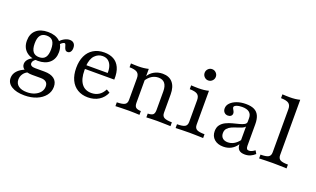

<svg xmlns="http://www.w3.org/2000/svg" viewBox="-85 -1097 2885 1755"><g transform="rotate(20 1357.5 -219.5)"><path d="M208.1 192.7Q129 192.7 82.7 163.7Q36.3 134.7 36.3 85.5Q36.3 46.8 63.3 16.5Q90.3 -13.7 143.5 -34.7L170.2 -16.9Q141.9 -5.6 125 19.4Q108.1 44.4 108.1 74.2Q108.1 113.7 137.5 135.5Q166.9 157.3 219.4 157.3Q262.1 157.3 294.8 143.1Q327.4 129 346.4 104.8Q365.3 80.6 365.3 49.2Q365.3 21 347.6 6.5Q329.8 -8.1 295.2 -8.1H212.1Q163.7 -8.1 134.7 -26.2Q105.6 -44.4 105.6 -75.8Q105.6 -99.2 121.4 -119Q137.1 -138.7 168.5 -155.6L200.8 -150.8Q183.9 -141.1 175.8 -129.8Q167.7 -118.5 167.7 -105.6Q167.7 -91.1 180.2 -83.1Q192.7 -75 216.9 -75H306.5Q369.4 -75 402.8 -48.8Q436.3 -22.6 436.3 27.4Q436.3 75 406.9 112.5Q377.4 150 325.8 171.4Q274.2 192.7 208.1 192.7ZM215.3 -146Q142.7 -146 101.2 -183.5Q59.7 -221 59.7 -286.3Q59.7 -352.4 101.2 -389.5Q142.7 -426.6 215.3 -426.6Q288.7 -426.6 330.2 -389.5Q371.8 -352.4 371.8 -286.3Q371.8 -221 330.2 -183.5Q288.7 -146 215.3 -146ZM215.3 -181.5Q256.5 -181.5 275.8 -207.3Q295.2 -233.1 295.2 -286.3Q295.2 -340.3 275.8 -365.7Q256.5 -391.1 215.3 -391.1Q175 -391.1 155.2 -365.7Q135.5 -340.3 135.5 -286.3Q135.5 -233.1 155.2 -207.3Q175 -181.5 215.3 -181.5ZM444.4 -315.3Q429 -315.3 421.4 -325.4Q413.7 -335.5 410.1 -348.8Q406.5 -362.1 402.8 -372.2Q399.2 -382.3 391.1 -382.3Q385.5 -382.3 376.6 -377.4Q367.7 -372.6 358.5 -363.7Q349.2 -354.8 341.1 -343.5L325.8 -367.7Q342.7 -392.7 371.4 -409.7Q400 -426.6 427.4 -426.6Q453.2 -426.6 467.7 -411.3Q482.3 -396 482.3 -367.7Q482.3 -343.5 471.8 -329.4Q461.3 -315.3 444.4 -315.3Z M758.9 11.3Q700.8 11.3 657.7 -14.9Q614.5 -41.1 591.5 -89.9Q568.5 -138.7 568.5 -206.5Q568.5 -274.2 591.5 -323.4Q614.5 -372.6 658.5 -399.6Q702.4 -426.6 763.7 -426.6Q816.1 -426.6 854.4 -406Q892.7 -385.5 913.7 -340.7Q934.7 -296 932.3 -224.2H615.3L614.5 -260.5H854.8Q856.5 -297.6 846.4 -327Q836.3 -356.5 814.9 -373.4Q793.5 -390.3 759.7 -390.3Q716.9 -390.3 684.7 -356.9Q652.4 -323.4 646.8 -251.6L648.4 -249.2Q647.6 -241.1 647.2 -231.5Q646.8 -221.8 646.8 -211.3Q646.8 -127.4 679.8 -82.3Q712.9 -37.1 775.8 -37.1Q815.3 -37.1 846.8 -56Q878.2 -75 899.2 -116.1L932.3 -96.8Q911.3 -46 865.7 -17.3Q820.2 11.3 758.9 11.3Z M1325.8 0V-37.1Q1362.9 -37.9 1376.6 -50.4Q1390.3 -62.9 1390.3 -95.2V-275.8Q1390.3 -327.4 1369.4 -353.6Q1348.4 -379.8 1307.3 -379.8Q1271.8 -379.8 1241.9 -360.9Q1212.1 -341.9 1189.5 -304.8L1191.1 -346Q1210.5 -383.9 1248 -405.2Q1285.5 -426.6 1331.5 -426.6Q1395.2 -426.6 1429 -386.7Q1462.9 -346.8 1462.9 -273.4V-95.2Q1462.9 -62.9 1484.3 -50.4Q1505.6 -37.9 1560.5 -37.1V0Q1547.6 -0.8 1525.4 -1.2Q1503.2 -1.6 1477.4 -2.4Q1451.6 -3.2 1427.4 -3.2Q1397.6 -3.2 1369 -2Q1340.3 -0.8 1325.8 0ZM1025 0V-37.1Q1079.8 -37.9 1101.2 -50.4Q1122.6 -62.9 1122.6 -95.2V-307.3Q1122.6 -346 1100.4 -361.7Q1078.2 -377.4 1025 -378.2V-415.3Q1041.9 -414.5 1059.7 -413.7Q1077.4 -412.9 1096 -412.9Q1123.4 -412.9 1148.4 -415.7Q1173.4 -418.5 1195.2 -424.2V-95.2Q1195.2 -62.9 1209.3 -50.4Q1223.4 -37.9 1258.9 -37.1V0Q1241.1 -0.8 1214.1 -2Q1187.1 -3.2 1157.3 -3.2Q1122.6 -3.2 1085.9 -2Q1049.2 -0.8 1025 0Z M1610.5 0V-37.1Q1665.3 -37.1 1686.7 -49.6Q1708.1 -62.1 1708.1 -95.2V-307.3Q1708.1 -345.2 1686.7 -361.3Q1665.3 -377.4 1610.5 -378.2V-415.3Q1627.4 -414.5 1645.2 -413.7Q1662.9 -412.9 1681.5 -412.9Q1709.7 -412.9 1734.7 -415.7Q1759.7 -418.5 1780.6 -424.2V-95.2Q1780.6 -62.1 1802 -49.6Q1823.4 -37.1 1878.2 -37.1V0Q1865.3 -0.8 1843.1 -1.2Q1821 -1.6 1795.2 -2.4Q1769.4 -3.2 1744.4 -3.2Q1706.5 -3.2 1668.1 -2Q1629.8 -0.8 1610.5 0ZM1741.1 -510.5Q1719.4 -510.5 1703.2 -526.6Q1687.1 -542.7 1687.1 -565.3Q1687.1 -587.9 1702.8 -604Q1718.5 -620.2 1741.1 -620.2Q1763.7 -620.2 1779.8 -604Q1796 -587.9 1796 -565.3Q1796 -542.7 1779.8 -526.6Q1763.7 -510.5 1741.1 -510.5Z M2076.6 11.3Q2021.8 11.3 1988.7 -17.7Q1955.6 -46.8 1955.6 -96Q1955.6 -133.9 1974.2 -157.7Q1992.7 -181.5 2021.8 -195.6Q2050.8 -209.7 2083.1 -218.1Q2115.3 -226.6 2144.4 -233.9Q2173.4 -241.1 2191.9 -251.6Q2210.5 -262.1 2210.5 -279V-314.5Q2210.5 -351.6 2187.1 -370.6Q2163.7 -389.5 2116.9 -389.5Q2084.7 -389.5 2062.5 -380.6Q2040.3 -371.8 2040.3 -358.9Q2040.3 -352.4 2045.2 -344Q2050 -335.5 2055.2 -325.8Q2060.5 -316.1 2060.5 -304.8Q2060.5 -289.5 2049.2 -279.8Q2037.9 -270.2 2019.4 -270.2Q1997.6 -270.2 1983.9 -284.7Q1970.2 -299.2 1970.2 -322.6Q1970.2 -352.4 1993.1 -375.8Q2016.1 -399.2 2054.4 -412.9Q2092.7 -426.6 2141.1 -426.6Q2191.1 -426.6 2222.2 -411.3Q2253.2 -396 2268.1 -364.1Q2283.1 -332.3 2283.1 -280.6V-72.6Q2283.1 -52.4 2289.5 -43.5Q2296 -34.7 2310.5 -34.7Q2324.2 -34.7 2338.7 -41.5Q2353.2 -48.4 2366.9 -58.9L2384.7 -29Q2363.7 -9.7 2339.9 0.8Q2316.1 11.3 2286.3 11.3Q2209.7 11.3 2209.7 -60.5Q2186.3 -25 2152.8 -6.9Q2119.4 11.3 2076.6 11.3ZM2101.6 -40.3Q2133.1 -40.3 2160.9 -56Q2188.7 -71.8 2210.5 -100.8V-232.3Q2200.8 -220.2 2179.8 -211.7Q2158.9 -203.2 2133.9 -195.6Q2108.9 -187.9 2085.5 -177.4Q2062.1 -166.9 2047.2 -149.6Q2032.3 -132.3 2032.3 -104.8Q2032.3 -74.2 2050.8 -57.3Q2069.4 -40.3 2101.6 -40.3Z M2422.6 0V-37.1Q2477.4 -37.1 2498.8 -49.6Q2520.2 -62.1 2520.2 -95.2V-515.3Q2520.2 -553.2 2498.4 -569.4Q2476.6 -585.5 2422.6 -586.3V-623.4Q2439.5 -622.6 2457.7 -621.8Q2475.8 -621 2493.5 -621Q2521.8 -621 2546.8 -623.8Q2571.8 -626.6 2592.7 -632.3V-95.2Q2592.7 -62.1 2614.1 -49.6Q2635.5 -37.1 2689.5 -37.1V0Q2677.4 -0.8 2655.2 -1.2Q2633.1 -1.6 2607.3 -2.4Q2581.5 -3.2 2555.6 -3.2Q2517.7 -3.2 2479.8 -2Q2441.9 -0.8 2422.6 0Z"/></g></svg>

Font: Playfair 9pt Light
Style: Regular
Weight: 300
Designer: Claus Eggers Sørensen
Foundry: Claus Eggers Sørensen
Version: Version 2.001;gftools[0.9.30]